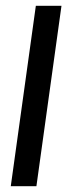

<svg xmlns="http://www.w3.org/2000/svg" viewBox="-20 -480 248 659"><path d="M191 -460 105 159H17L103 -460Z"/></svg>

Font: Genos Medium
Style: Italic
Weight: 500
Italic angle: -8°
Designer: Robert E. Leuschke
Foundry: Robert E. Leuschke
Version: Version 1.010